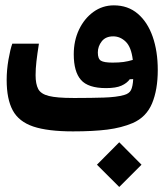

<svg xmlns="http://www.w3.org/2000/svg" viewBox="-20 -497 626 732"><path d="M258.3 3.9Q162.1 3.9 106.9 -14.6Q51.8 -33.2 28.6 -76.2Q5.4 -119.1 5.4 -192.4Q5.4 -230 12.2 -269.3Q19 -308.6 26.9 -330.6H128.4Q122.1 -291 118.9 -262.9Q115.7 -234.9 115.7 -210.4Q115.7 -176.8 125.7 -157.7Q135.7 -138.7 166.3 -131.1Q196.8 -123.5 258.3 -123.5Q262.2 -123.5 266.1 -123.5Q270 -123.5 273.9 -123.5Q326.2 -123.5 375.2 -125Q424.3 -126.5 453.1 -134.8Q472.7 -140.1 479.5 -153.8Q486.3 -167.5 487.8 -195.3L474.6 -194.8Q463.9 -179.7 442.9 -170.4Q421.9 -161.1 384.3 -161.1Q315.9 -161.1 288.6 -192.4Q261.2 -223.6 261.2 -290Q261.2 -341.8 281.2 -384Q301.3 -426.3 335.9 -451.4Q370.6 -476.6 414.1 -476.6Q467.8 -476.6 505.1 -444.8Q542.5 -413.1 562 -357.4Q581.5 -301.8 581.5 -230Q581.5 -154.8 559.6 -102.5Q537.6 -50.3 485.8 -27.8Q443.4 -9.8 389.2 -2.9Q335 3.9 258.3 3.9ZM486.3 -268.6Q480.5 -317.4 459.5 -337.9Q438.5 -358.4 411.6 -358.4Q382.8 -358.4 367.9 -339.4Q353 -320.3 353 -296.9Q353 -272.9 364.7 -265.6Q376.5 -258.3 409.2 -258.3Q433.1 -258.3 450.9 -260.7Q468.8 -263.2 486.3 -268.6ZM434.6 215.8 349.6 130.9 434.6 45.4 519.5 130.9Z"/></svg>

Font: CaskaydiaCove NFP SemiBold
Style: Regular
Weight: 600
Designer: Aaron Bell
Foundry: Saja Typeworks
Version: Version 2111.001; VTT 6.35;Nerd Fonts 3.1.1